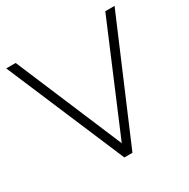

<svg xmlns="http://www.w3.org/2000/svg" viewBox="-159 -844 970 987"><g transform="rotate(-30 326.5 -350.0)"><path d="M302 0H350L648 -700H593L327 -70L61 -700H5Z"/></g></svg>

Font: Chess Sans Light
Style: Regular
Weight: 300
Designer: Wolf Bōese
Foundry: Wolf Bōese
Version: Version 7.223;Glyphs 3.3 (3306)